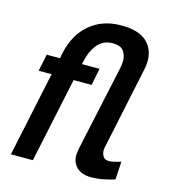

<svg xmlns="http://www.w3.org/2000/svg" viewBox="-111 -830 830 928"><g transform="rotate(15 304.0 -366.5)"><path d="M431 7Q383 7 358 -17Q333 -41 333 -77Q333 -84 334.5 -93Q336 -102 338 -115L429 -536Q431 -546 432.5 -556.5Q434 -567 434 -576Q434 -604 419 -625Q404 -646 365 -646Q317 -646 288.5 -611.5Q260 -577 249 -523L246 -510H334L317 -425H227L137 0H27L117 -425H52L70 -510H136L142 -540Q163 -634 226 -687Q289 -740 382 -740Q468 -740 508.5 -703.5Q549 -667 549 -606Q549 -585 543 -559L457 -151Q456 -147 455.5 -142.5Q455 -138 455 -134Q455 -118 463.5 -104.5Q472 -91 492 -91Q503 -91 517 -94Q531 -97 541.5 -100.5Q552 -104 552 -104L547 -15Q546 -13 528 -8Q510 -3 484 2Q458 7 431 7Z"/></g></svg>

Font: Raleway SemiBold
Style: Italic
Weight: 600
Italic angle: -12°
Designer: Matt McInerney, Pablo Impallari, Rodrigo Fuenzalida
Foundry: Matt McInerney, Pablo Impallari, Rodrigo Fuenzalida
Version: Version 4.026